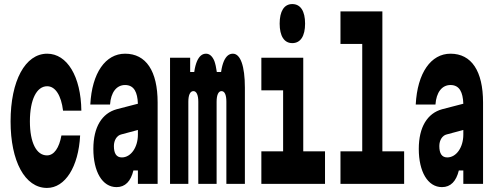

<svg xmlns="http://www.w3.org/2000/svg" viewBox="-20 -904 2440 944"><path d="M211 20C300 20 366 -83 374 -238H282C271 -177 246 -140 211 -140C159 -140 127 -203 127 -307C127 -414 160 -480 212 -480C252 -480 281 -435 290 -360H380C378 -528 310 -640 212 -640C104 -640 32 -507 32 -307C32 -112 102 20 211 20Z M658 -66V0H755V-400C755 -555 698 -640 595 -640C499 -640 432 -546 424 -390H521C525 -450 553 -486 595 -486C617 -486 633 -477 643 -460C652 -445 657 -423 658 -394L554 -367C481 -347 439 -279 439 -172C439 -60 483 16 553 16C596 16 623 -13 636 -66ZM658 -242C658 -180 624 -130 579 -130C552 -130 540 -150 540 -186C540 -215 555 -238 576 -243L658 -265Z M816 0H906V-404C906 -437 915 -456 931 -456C946 -456 955 -437 955 -404V0H1045V-404C1045 -437 1054 -456 1069 -456C1085 -456 1093 -437 1093 -404V0H1184V-473C1184 -580 1162 -640 1125 -640C1106 -640 1092 -628 1081 -604C1075 -590 1070 -572 1067 -550H1046C1043 -572 1039 -590 1034 -604C1024 -628 1010 -640 993 -640C974 -640 960 -628 949 -604C943 -590 938 -572 935 -550H915V-620H816Z M1265 -460H1372V-160H1265V0H1578V-160H1471V-620H1265ZM1417 -692C1458 -692 1480 -727 1480 -788C1480 -849 1458 -884 1417 -884C1377 -884 1355 -849 1355 -788C1355 -727 1377 -692 1417 -692Z M1654 -688H1761V-160H1654V0H1967V-160H1860V-848H1654Z M2258 -66V0H2355V-400C2355 -555 2298 -640 2195 -640C2099 -640 2032 -546 2024 -390H2121C2125 -450 2153 -486 2195 -486C2217 -486 2233 -477 2243 -460C2252 -445 2257 -423 2258 -394L2154 -367C2081 -347 2039 -279 2039 -172C2039 -60 2083 16 2153 16C2196 16 2223 -13 2236 -66ZM2258 -242C2258 -180 2224 -130 2179 -130C2152 -130 2140 -150 2140 -186C2140 -215 2155 -238 2176 -243L2258 -265Z"/></svg>

Font: Yard Headline
Style: Regular
Weight: 400
Monospace: yes
Designer: Roman Shamin
Foundry: Evil Martians
Version: Version 1.000